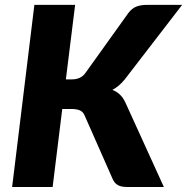

<svg xmlns="http://www.w3.org/2000/svg" viewBox="-20 -748 748 768"><path d="M479.5 -431Q456 -402 429.5 -388.5Q446.5 -382 459.2 -370Q472 -358 481.5 -338L635.5 0H490.5Q476.5 0 467 -2Q457.5 -4 450.8 -8Q444 -12 439.5 -17.5Q435 -23 431.5 -30L318.5 -286Q312.5 -300.5 300 -306.2Q287.5 -312 266.5 -312H229L190.5 0H28.5L117.5 -728.5H280.5L243.5 -430.5H267.5Q302.5 -430.5 320.5 -454.5L493.5 -696Q508 -715 525.8 -721.8Q543.5 -728.5 567.5 -728.5H708.5Z"/></svg>

Font: Lato ExtraBold
Style: Italic
Weight: 800
Italic angle: -7°
Designer: Lukasz Dziedzic with Adam Twardoch and Botio Nikoltchev
Foundry: tyPoland Lukasz Dziedzic
Version: Version 2.015; 2015-08-06; http://www.latofonts.com/